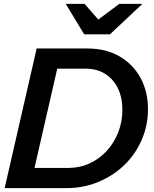

<svg xmlns="http://www.w3.org/2000/svg" viewBox="-20 -970 795 990"><path d="M92 0 116 -104H331Q391 -104 442 -127.5Q493 -151 530.5 -192Q568 -233 589.5 -287.5Q611 -342 611 -404Q611 -467 588 -514.5Q565 -562 522.5 -589Q480 -616 419 -616H225L250 -720H429Q526 -720 596 -679.5Q666 -639 704.5 -568.5Q743 -498 743 -407Q743 -324 711 -249.5Q679 -175 621.5 -119.5Q564 -64 487.5 -32Q411 0 322 0ZM4 0 169 -720H299L134 0ZM414 -793 319 -950H416L530 -820H421L595 -950H714L547 -793Z"/></svg>

Font: Instrument Sans SemiBold
Style: Italic
Weight: 600
Italic angle: -13°
Designer: Rodrigo Fuenzalida
Foundry: fragTYPE
Version: Version 1.000;gftools[0.9.28]